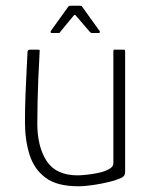

<svg xmlns="http://www.w3.org/2000/svg" viewBox="-20 -645 533 669"><path d="M252 4Q179 4 139 -25.5Q99 -55 83 -106Q67 -157 67 -219Q67 -270 69 -319Q71 -368 73 -407Q75 -446 76 -465Q77 -470 79.5 -471Q82 -472 87 -472H110Q116 -472 117.5 -471Q119 -470 118 -464Q118 -456 116.5 -431Q115 -406 113.5 -370.5Q112 -335 111 -294.5Q110 -254 110 -215Q110 -134 142.5 -84Q175 -34 251 -34Q260 -34 280.5 -36Q301 -38 322.5 -42.5Q344 -47 359.5 -55.5Q375 -64 375 -75V-467Q375 -469 376 -470.5Q377 -472 378 -472H411Q413 -472 414.5 -471Q416 -470 416 -467V-48Q416 -36 410.5 -30.5Q405 -25 387 -19Q380 -16 357.5 -10.5Q335 -5 306 -0.5Q277 4 252 4ZM161 -530Q157 -530 156.5 -532.5Q156 -535 157 -537L218 -622Q220 -625 224 -625H260Q265 -625 266 -622L327 -537Q329 -535 328 -532.5Q327 -530 324 -530H300Q296 -530 293 -534L244 -591Q241 -595 237 -591L190 -534Q189 -530 184 -530Z"/></svg>

Font: Glory ExtraLight
Style: Regular
Weight: 250
Version: Version 1.011